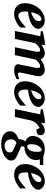

<svg xmlns="http://www.w3.org/2000/svg" viewBox="1201 -1741 769 3211"><g transform="rotate(90 1585.5 -135.5)"><path d="M333 -396Q333 -404.8 331.8 -413.3Q330.6 -421.9 326.9 -428.7Q323.2 -435.5 316.2 -439.7Q309.1 -443.8 297.9 -443.8Q274.4 -443.8 256.1 -427.2Q237.8 -410.6 223.6 -385Q209.5 -359.4 199.2 -328.9Q189 -298.3 182.1 -271Q208 -276.9 234.9 -288.6Q261.7 -300.3 283.4 -316.7Q305.2 -333 319.1 -353Q333 -373 333 -396ZM462.9 -395Q462.9 -368.7 450.9 -346.2Q439 -323.7 418 -305.2Q397 -286.6 368.9 -271.7Q340.8 -256.8 308.8 -246.1Q276.9 -235.4 242.4 -228.8Q208 -222.2 174.8 -219.2Q173.8 -210 172.9 -198.2Q171.9 -186.5 171.9 -178.2Q171.9 -152.3 175.8 -130.4Q179.7 -108.4 188.5 -92.3Q197.3 -76.2 211.7 -67.1Q226.1 -58.1 247.1 -58.1Q263.2 -58.1 279.8 -64.5Q296.4 -70.8 318.4 -85.7Q340.3 -100.6 369.6 -125Q398.9 -149.4 439.9 -185.1V-89.8Q425.3 -75.7 401.9 -57.9Q378.4 -40 348.6 -24.4Q318.8 -8.8 284.7 1.7Q250.5 12.2 213.9 12.2Q181.2 12.2 148.9 3.9Q116.7 -4.4 91.1 -25.4Q65.4 -46.4 49.3 -82.3Q33.2 -118.2 33.2 -173.8Q33.2 -211.9 42.7 -251Q52.2 -290 69.8 -326.2Q87.4 -362.3 112.8 -394Q138.2 -425.8 170.2 -449.2Q202.1 -472.7 240.2 -486.3Q278.3 -500 320.8 -500Q357.4 -500 384.3 -487.8Q411.1 -475.6 428.7 -458.7Q446.3 -441.9 454.6 -424.1Q462.9 -406.2 462.9 -395Z M1303.2 -28.8Q1265.1 -9.3 1229.7 1.5Q1194.3 12.2 1155.8 12.2Q1132.8 12.2 1113 7.6Q1093.3 2.9 1079.1 -6.6Q1064.9 -16.1 1058.1 -29.8Q1051.3 -43.5 1055.2 -62L1109.9 -328.1Q1129.9 -421.9 1090.8 -421.9Q1068.8 -421.9 1049.6 -412.4Q1030.3 -402.8 1015.4 -389.6Q1000.5 -376.5 989.7 -362.8Q979 -349.1 974.1 -340.8L901.9 0H770L838.9 -329.1Q841.8 -343.8 844.5 -360.1Q847.2 -376.5 845.9 -390.1Q844.7 -403.8 837.9 -412.8Q831.1 -421.9 814.9 -421.9Q799.3 -421.9 783.2 -413.3Q767.1 -404.8 752.4 -392.1Q737.8 -379.4 724.9 -365Q711.9 -350.6 702.1 -338.9L630.9 0H498L585.9 -424.8L502 -433.1V-466.8L667 -500H735.8L724.1 -442.9Q760.3 -467.8 798.3 -483.9Q836.4 -500 871.1 -500Q891.6 -500 908 -494.1Q924.3 -488.3 937 -478.8Q949.7 -469.2 958.5 -457Q967.3 -444.8 973.1 -432.1Q992.7 -446.8 1014.6 -459.2Q1036.6 -471.7 1059.1 -480.7Q1081.5 -489.7 1103.5 -494.9Q1125.5 -500 1145 -500Q1171.4 -500 1193.8 -490.7Q1216.3 -481.4 1231.4 -464.4Q1246.6 -447.3 1252.4 -423.1Q1258.3 -398.9 1252 -369.1L1194.8 -100.1Q1190.4 -78.6 1195.8 -64.2Q1201.2 -49.8 1220.2 -49.8Q1225.1 -49.8 1234.9 -51.8Q1244.6 -53.7 1256.3 -57.1Q1268.1 -60.5 1280.3 -65.2Q1292.5 -69.8 1303.2 -75.2Z M1639.2 -396Q1639.2 -404.8 1637.9 -413.3Q1636.7 -421.9 1633.1 -428.7Q1629.4 -435.5 1622.3 -439.7Q1615.2 -443.8 1604 -443.8Q1580.6 -443.8 1562.3 -427.2Q1543.9 -410.6 1529.8 -385Q1515.6 -359.4 1505.4 -328.9Q1495.1 -298.3 1488.3 -271Q1514.2 -276.9 1541 -288.6Q1567.9 -300.3 1589.6 -316.7Q1611.3 -333 1625.2 -353Q1639.2 -373 1639.2 -396ZM1769 -395Q1769 -368.7 1757.1 -346.2Q1745.1 -323.7 1724.1 -305.2Q1703.1 -286.6 1675 -271.7Q1647 -256.8 1615 -246.1Q1583 -235.4 1548.6 -228.8Q1514.2 -222.2 1481 -219.2Q1480 -210 1479 -198.2Q1478 -186.5 1478 -178.2Q1478 -152.3 1481.9 -130.4Q1485.8 -108.4 1494.6 -92.3Q1503.4 -76.2 1517.8 -67.1Q1532.2 -58.1 1553.2 -58.1Q1569.3 -58.1 1585.9 -64.5Q1602.5 -70.8 1624.5 -85.7Q1646.5 -100.6 1675.8 -125Q1705.1 -149.4 1746.1 -185.1V-89.8Q1731.4 -75.7 1708 -57.9Q1684.6 -40 1654.8 -24.4Q1625 -8.8 1590.8 1.7Q1556.6 12.2 1520 12.2Q1487.3 12.2 1455.1 3.9Q1422.9 -4.4 1397.2 -25.4Q1371.6 -46.4 1355.5 -82.3Q1339.4 -118.2 1339.4 -173.8Q1339.4 -211.9 1348.9 -251Q1358.4 -290 1376 -326.2Q1393.6 -362.3 1418.9 -394Q1444.3 -425.8 1476.3 -449.2Q1508.3 -472.7 1546.4 -486.3Q1584.5 -500 1627 -500Q1663.6 -500 1690.4 -487.8Q1717.3 -475.6 1734.9 -458.7Q1752.4 -441.9 1760.7 -424.1Q1769 -406.2 1769 -395Z M2242.2 -429.2Q2242.2 -394.5 2220.2 -377.2Q2198.2 -359.9 2147 -359.9L2120.1 -414.1Q2096.7 -402.3 2075.4 -386Q2054.2 -369.6 2037.6 -350.1Q2021 -330.6 2009.3 -308.6Q1997.6 -286.6 1993.2 -264.2L1937 0H1804.2L1892.1 -422.9L1808.1 -432.1V-466.8L1974.1 -500H2043L2030.3 -433.1Q2043.5 -446.8 2059.3 -459Q2075.2 -471.2 2092.8 -480.5Q2110.4 -489.7 2128.9 -494.9Q2147.5 -500 2166 -500Q2185.5 -500 2200 -492.9Q2214.4 -485.8 2223.6 -475.3Q2232.9 -464.8 2237.5 -452.4Q2242.2 -439.9 2242.2 -429.2Z M2530.3 83Q2530.3 65.9 2519.5 50.8Q2508.8 35.6 2481 22.9L2369.1 -25.9Q2352.5 -19.5 2341.3 -10.3Q2330.1 -1 2323 10.5Q2315.9 22 2313 35.2Q2310.1 48.3 2310.1 62Q2310.1 78.1 2314.9 97.4Q2319.8 116.7 2331.8 133.5Q2343.8 150.4 2364 161.6Q2384.3 172.9 2415 172.9Q2449.2 172.9 2471.4 163.1Q2493.7 153.3 2506.8 139.4Q2520 125.5 2525.1 110.1Q2530.3 94.7 2530.3 83ZM2519 -359.9Q2519 -377.4 2518.6 -393.6Q2518.1 -409.7 2514.4 -421.9Q2510.7 -434.1 2502.9 -441.2Q2495.1 -448.2 2481 -448.2Q2472.7 -448.2 2457.8 -436.5Q2442.9 -424.8 2428.2 -403.3Q2413.6 -381.8 2402.8 -351.8Q2392.1 -321.8 2392.1 -285.2Q2392.1 -267.6 2393.3 -253.2Q2394.5 -238.8 2398.2 -228.3Q2401.9 -217.8 2409.2 -211.9Q2416.5 -206.1 2429.2 -206.1Q2454.1 -206.1 2471.2 -221.4Q2488.3 -236.8 2498.8 -260Q2509.3 -283.2 2514.2 -310.1Q2519 -336.9 2519 -359.9ZM2646 -417Q2650.4 -405.8 2653.8 -389.4Q2657.2 -373 2657.2 -355Q2657.2 -317.9 2642.8 -282.7Q2628.4 -247.6 2600.3 -220.2Q2572.3 -192.9 2530.8 -176.3Q2489.3 -159.7 2435.1 -159.2Q2429.7 -145 2427.2 -130.6Q2424.8 -116.2 2426.3 -107.9L2559.1 -47.9Q2583 -37.6 2602.5 -27.1Q2622.1 -16.6 2636 -3.9Q2649.9 8.8 2657.5 24.9Q2665 41 2665 63Q2665 94.7 2643.1 124.5Q2621.1 154.3 2583.5 177.5Q2545.9 200.7 2495.8 214.8Q2445.8 229 2389.2 229Q2329.6 229 2288.8 215.6Q2248 202.1 2222.4 180.9Q2196.8 159.7 2185.5 132.8Q2174.3 106 2174.3 79.1Q2174.3 53.7 2184.6 32.2Q2194.8 10.7 2212.9 -6.8Q2231 -24.4 2255.4 -37.8Q2279.8 -51.3 2308.1 -61Q2306.2 -72.8 2308.3 -87.6Q2310.5 -102.5 2315.7 -117.9Q2320.8 -133.3 2328.6 -147.5Q2336.4 -161.6 2346.2 -171.9Q2326.2 -181.2 2309.3 -193.1Q2292.5 -205.1 2280 -220.2Q2267.6 -235.4 2260.7 -254.4Q2253.9 -273.4 2253.9 -296.9Q2253.9 -320.3 2259.8 -344.5Q2265.6 -368.7 2277.8 -391.1Q2290 -413.6 2308.3 -433.3Q2326.7 -453.1 2351.8 -468Q2377 -482.9 2408.7 -491.5Q2440.4 -500 2479 -500Q2498 -500 2515.4 -497.3Q2532.7 -494.6 2547.4 -490.5Q2562 -486.3 2573.5 -482.2Q2585 -478 2592.3 -475.1H2738.3V-417Z M3023.9 -396Q3023.9 -404.8 3022.7 -413.3Q3021.5 -421.9 3017.8 -428.7Q3014.2 -435.5 3007.1 -439.7Q3000 -443.8 2988.8 -443.8Q2965.3 -443.8 2947 -427.2Q2928.7 -410.6 2914.6 -385Q2900.4 -359.4 2890.1 -328.9Q2879.9 -298.3 2873 -271Q2898.9 -276.9 2925.8 -288.6Q2952.6 -300.3 2974.4 -316.7Q2996.1 -333 3010 -353Q3023.9 -373 3023.9 -396ZM3153.8 -395Q3153.8 -368.7 3141.8 -346.2Q3129.9 -323.7 3108.9 -305.2Q3087.9 -286.6 3059.8 -271.7Q3031.7 -256.8 2999.8 -246.1Q2967.8 -235.4 2933.3 -228.8Q2898.9 -222.2 2865.7 -219.2Q2864.7 -210 2863.8 -198.2Q2862.8 -186.5 2862.8 -178.2Q2862.8 -152.3 2866.7 -130.4Q2870.6 -108.4 2879.4 -92.3Q2888.2 -76.2 2902.6 -67.1Q2917 -58.1 2938 -58.1Q2954.1 -58.1 2970.7 -64.5Q2987.3 -70.8 3009.3 -85.7Q3031.2 -100.6 3060.5 -125Q3089.8 -149.4 3130.9 -185.1V-89.8Q3116.2 -75.7 3092.8 -57.9Q3069.3 -40 3039.6 -24.4Q3009.8 -8.8 2975.6 1.7Q2941.4 12.2 2904.8 12.2Q2872.1 12.2 2839.8 3.9Q2807.6 -4.4 2782 -25.4Q2756.3 -46.4 2740.2 -82.3Q2724.1 -118.2 2724.1 -173.8Q2724.1 -211.9 2733.6 -251Q2743.2 -290 2760.7 -326.2Q2778.3 -362.3 2803.7 -394Q2829.1 -425.8 2861.1 -449.2Q2893.1 -472.7 2931.2 -486.3Q2969.2 -500 3011.7 -500Q3048.3 -500 3075.2 -487.8Q3102.1 -475.6 3119.6 -458.7Q3137.2 -441.9 3145.5 -424.1Q3153.8 -406.2 3153.8 -395Z"/></g></svg>

Font: Charis SIL
Style: Bold Italic
Weight: 700
Italic angle: -11°
Foundry: SIL International
Version: Version 4.112